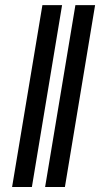

<svg xmlns="http://www.w3.org/2000/svg" viewBox="-20 -747 400 767"><path d="M228 -726.6 107.4 0H28.3L149.4 -726.6ZM359.9 -726.6 239.3 0H160.2L281.2 -726.6Z"/></svg>

Font: Inter Variable
Style: Italic
Weight: 400
Italic angle: -9.39999°
Designer: Rasmus Andersson
Foundry: rsms
Version: Version 4.001;git-9221beed3